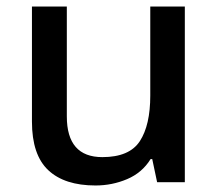

<svg xmlns="http://www.w3.org/2000/svg" viewBox="-20 -559 670 589"><path d="M547 -539V0H462L447 -71H442Q416 -29 370 -9.5Q324 10 273 10Q178 10 128 -37Q78 -84 78 -186V-539H185V-202Q185 -77 294 -77Q377 -77 409 -126Q441 -175 441 -266V-539Z"/></svg>

Font: Noto Sans Ethiopic Medium
Style: Regular
Weight: 500
Designer: Monotype Design Team
Foundry: Monotype Imaging Inc.
Version: Version 2.102; ttfautohint (v1.8.4.7-5d5b)